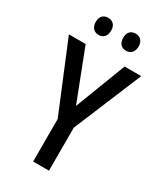

<svg xmlns="http://www.w3.org/2000/svg" viewBox="-222 -987 910 1071"><g transform="rotate(30 233.0 -452.0)"><path d="M95 -850C95 -812 116 -794 145 -794C173 -794 194 -812 194 -850C194 -886 173 -904 145 -904C116 -904 95 -887 95 -850ZM272 -850C272 -812 292 -794 321 -794C349 -794 371 -812 371 -850C371 -886 349 -904 321 -904C293 -904 272 -887 272 -850ZM234 -388 108 -714H0L182 -274V0H284V-277L466 -714H359Z"/></g></svg>

Font: Noto Sans Lao Looped Condensed Medium
Style: Regular
Weight: 500
Width: 3
Designer: Mark Frömberg, Ben Mitchell
Foundry: The Fontpad Ltd
Version: Version 1.002